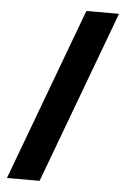

<svg xmlns="http://www.w3.org/2000/svg" viewBox="-52 -752 517 791"><g transform="rotate(5 206.5 -357.0)"><path d="M408 -714H273L7 0H142Z"/></g></svg>

Font: Noto Sans Arabic UI
Style: Bold
Weight: 700
Designer: Monotype Design Team, Nadine Chahine and Nizar Qandah
Foundry: Monotype Imaging Inc.
Version: Version 2.010